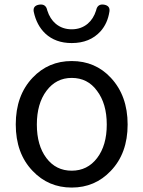

<svg xmlns="http://www.w3.org/2000/svg" viewBox="-20 -832 646 865"><path d="M303 13Q198 13 127 -62Q51 -141 51 -271.5Q51 -402 127 -482Q198 -557 303 -557Q409 -557 479 -482Q555 -401 555 -271Q555 -141 479 -62Q408 13 303 13ZM303 -63Q374 -63 417.5 -120Q461 -177 461 -271Q461 -365 417 -423Q375 -481 303 -481Q233 -481 189.5 -423Q146 -365 146 -271Q146 -177 189 -120Q232 -63 303 -63ZM303 -638Q230 -638 184 -681Q145 -718 132 -779Q127 -806 156 -811Q187 -816 193 -785Q205 -747 231 -725Q261 -700 303 -700Q345 -700 375 -725Q401 -747 413 -785Q419 -816 449 -811Q477 -806 473 -780Q465 -727 433 -691Q385 -638 303 -638Z"/></svg>

Font: GenSenRounded TW R
Style: Regular
Weight: 400
Version: Version 1.501;PS 1;hotconv 16.6.51;makeotf.lib2.5.65220